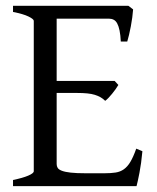

<svg xmlns="http://www.w3.org/2000/svg" viewBox="-20 -635 536 655"><path d="M465.8 -119.1Q461.9 -77.1 455.8 -45.7Q449.7 -14.2 445.8 0H24.4V-21Q57.6 -27.8 76.4 -35.9Q95.2 -43.9 95.2 -50.8V-564Q95.2 -569.8 77.4 -578.6Q59.6 -587.4 24.4 -594.2V-615.2H418L434.1 -603Q433.1 -590.3 431.2 -575.2Q429.2 -560.1 426.3 -544.9Q423.3 -529.8 420.2 -516.1Q417 -502.4 414.1 -493.2H392.1Q391.1 -515.6 387.9 -530.8Q384.8 -545.9 379.9 -554.9Q375 -564 367.9 -567.6Q360.8 -571.3 352.1 -571.3H173.3V-358.9H371.1L383.8 -345.2Q379.9 -338.4 374.3 -330.6Q368.7 -322.8 362.5 -315.2Q356.4 -307.6 350.3 -301.3Q344.2 -294.9 338.9 -291Q331.5 -298.3 323 -303.2Q314.5 -308.1 303.5 -311.5Q292.5 -314.9 277.6 -316.4Q262.7 -317.9 242.2 -317.9H173.3V-75.2Q173.3 -67.9 176.8 -62.3Q180.2 -56.6 190.9 -52.5Q201.7 -48.3 221.2 -46.1Q240.7 -43.9 272.9 -43.9H335.9Q358.4 -43.9 374.3 -46.4Q390.1 -48.8 402.3 -57.4Q414.6 -65.9 424.6 -82.5Q434.6 -99.1 444.8 -127.9Z"/></svg>

Font: Gentium Plus Cyr
Style: Regular
Weight: 400
Designer: J. Victor Gaultney, Annie Olsen, Iska Routamaa, Becca Hirsbrunner
Foundry: SIL International
Version: Version 5.000